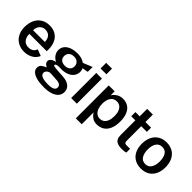

<svg xmlns="http://www.w3.org/2000/svg" viewBox="96 -1713 2861 2861"><g transform="rotate(45 1526.0 -283.0)"><path d="M296 -539.5Q373 -539.5 426.8 -506.5Q480.5 -473.5 508.2 -413.8Q536 -354 536 -273.5V-236H170Q169.5 -190.5 184.8 -155.8Q200 -121 229.5 -101.5Q259 -82 301 -82Q346.5 -82 378.2 -102Q410 -122 420.5 -161.5L523 -122.5Q506 -80.5 472.5 -50.8Q439 -21 395 -5.5Q351 10 303.5 10Q227 10 168.8 -22.8Q110.5 -55.5 78.2 -116.2Q46 -177 46 -259Q46 -340.5 75.8 -404.2Q105.5 -468 162 -503.8Q218.5 -539.5 296 -539.5ZM418.5 -313Q418.5 -352 404.8 -383Q391 -414 363.2 -432Q335.5 -450 295.5 -450Q256 -450 227.5 -430.5Q199 -411 184.2 -379.5Q169.5 -348 170 -313Z M605 40.5Q605 0.5 632.5 -22.8Q660 -46 696 -61Q698.5 -62 706.5 -66Q703.5 -67.5 686.5 -76.8Q669.5 -86 657.8 -102.2Q646 -118.5 646 -139Q646 -167 672.2 -189Q698.5 -211 748 -220.5Q699 -244 672 -284.5Q645 -325 645 -370.5Q645 -422 675.2 -459.8Q705.5 -497.5 760 -517.5Q814.5 -537.5 886 -537.5Q936.5 -537.5 971.8 -526.5Q1007 -515.5 1039 -493.5L1185.5 -553L1185 -450.5L1093 -434Q1099.5 -419.5 1103.2 -402Q1107 -384.5 1107 -371Q1107 -323.5 1080.8 -284.5Q1054.5 -245.5 1002.2 -222.5Q950 -199.5 876 -199.5Q848 -199.5 833.5 -201.5Q795.5 -200 778.5 -192.2Q761.5 -184.5 761.5 -173.5Q761.5 -164.5 771.2 -159.5Q781 -154.5 800.5 -152Q820 -149.5 858 -147L970 -140Q1059.5 -134.5 1106.8 -95.5Q1154 -56.5 1154 7.5Q1154 57.5 1123.5 95.2Q1093 133 1032 154Q971 175 882 175Q793.5 175 731.5 158.8Q669.5 142.5 637.2 112.5Q605 82.5 605 40.5ZM902.5 101.5Q969.5 101.5 1002 83.5Q1034.5 65.5 1034.5 29.5Q1034.5 1.5 1012 -16Q989.5 -33.5 947 -36L813.5 -44.5Q791.5 -46 771.8 -36.5Q752 -27 739.8 -10.2Q727.5 6.5 727.5 26Q727.5 64 770.5 82.8Q813.5 101.5 902.5 101.5ZM880 -273Q929.5 -273 959.2 -298Q989 -323 989 -368Q989 -414.5 959.2 -441.2Q929.5 -468 880 -468Q830 -468 799.8 -441Q769.5 -414 769.5 -368Q769.5 -323.5 798.8 -298.2Q828 -273 880 -273Z M1406 0H1286.5V-529H1406ZM1284.5 -739.5H1407.5V-621.5H1284.5Z M1549.5 -529H1673.5L1674.5 -445.5Q1699 -485 1742 -512.2Q1785 -539.5 1843 -539.5Q1905.5 -539.5 1952.5 -510Q1999.5 -480.5 2025.8 -420Q2052 -359.5 2052 -270Q2052 -178.5 2024.8 -115.8Q1997.5 -53 1947.8 -21.5Q1898 10 1831.5 10Q1776 10 1736.2 -18Q1696.5 -46 1674 -87V165H1549.5ZM1804 -83Q1842.5 -83 1871.8 -103Q1901 -123 1917.5 -164.5Q1934 -206 1934 -268Q1934 -323 1918.5 -363.2Q1903 -403.5 1873.8 -425Q1844.5 -446.5 1804 -446.5Q1740.5 -446.5 1707 -397.8Q1673.5 -349 1673.5 -268Q1673.5 -216.5 1688.2 -174.5Q1703 -132.5 1732.5 -107.8Q1762 -83 1804 -83Z M2321.5 -441 2322 -137.5Q2322 -114.5 2327.2 -103.5Q2332.5 -92.5 2343.8 -89Q2355 -85.5 2377.5 -85.5H2442.5V-6.5Q2414.5 4.5 2356.5 4.5Q2295 4.5 2260.2 -11.8Q2225.5 -28 2211.5 -57.8Q2197.5 -87.5 2197.5 -133V-441H2111.5V-529H2201.5V-686.5H2321.5V-529.5H2440.5V-441Z M2512 -262Q2512 -345 2542 -407.8Q2572 -470.5 2628.5 -505Q2685 -539.5 2762.5 -539.5Q2838 -539.5 2894 -506.2Q2950 -473 2980.5 -410.5Q3011 -348 3011 -262Q3011 -181.5 2981.8 -120Q2952.5 -58.5 2896.5 -24.2Q2840.5 10 2762 10Q2686.5 10 2630 -22.5Q2573.5 -55 2542.8 -116.2Q2512 -177.5 2512 -262ZM2762.5 -84Q2824.5 -84 2856.8 -133.8Q2889 -183.5 2889 -265.5Q2889 -345.5 2858.5 -395.5Q2828 -445.5 2762.5 -445.5Q2699.5 -445.5 2667 -397Q2634.5 -348.5 2634.5 -265.5Q2634.5 -186.5 2665.5 -135.2Q2696.5 -84 2762.5 -84Z"/></g></svg>

Font: 1883 Sans SemiBold
Style: Regular
Weight: 600
Designer: 1883 Sans project is a fork of Public Sans.
Version: Version 1.009